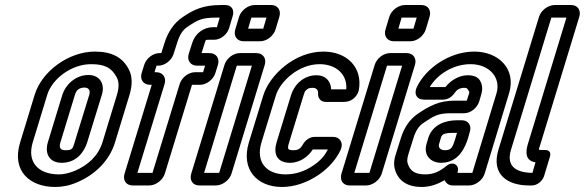

<svg xmlns="http://www.w3.org/2000/svg" viewBox="-20 -712 2324 763"><path d="M214 -19C134 -19 86 -66 110 -146L168 -336C187 -398 263 -457 342 -457C399 -457 424 -441 443 -406C453 -389 454 -366 445 -336L387 -146C370 -92 329 -55 277 -33C254 -24 234 -19 214 -19ZM199 31C227 31 255 26 285 13C353 -15 414 -70 437 -146L495 -336C507 -376 506 -411 491 -438C467 -483 426 -507 357 -507C254 -507 147 -430 118 -336L60 -146C25 -32 99 31 199 31ZM332 -414C279 -414 240 -374 228 -336L170 -146C157 -102 176 -65 225 -65C289 -65 317 -115 327 -148L385 -336C398 -379 376 -414 332 -414ZM316 -364C332 -364 340 -353 335 -336L277 -148C269 -121 268 -115 240 -115C219 -115 214 -126 220 -146L278 -336C283 -352 293 -364 316 -364Z M601 -425H594L602 -451H609C635 -451 662 -472 670 -498L684 -542C694 -575 707 -594 726 -606C766 -633 782 -642 841 -642H853L842 -604H827C790 -604 756 -580 744 -542L730 -498C722 -472 737 -451 763 -451H795L787 -425H755C729 -425 702 -404 694 -378L586 -25H526L634 -378C642 -404 627 -425 601 -425ZM635 -22 743 -375H775C801 -375 828 -396 836 -422L846 -454C854 -480 839 -501 813 -501H781L794 -542C798 -554 796 -554 811 -554H831C856 -554 882 -574 890 -599L905 -649C912 -673 900 -692 876 -692H857C790 -692 751 -675 706 -644C670 -620 647 -583 634 -542L621 -501H614C588 -501 561 -480 553 -454L543 -422C535 -396 550 -375 576 -375H583L475 -22C467 4 481 25 507 25H573C599 25 627 4 635 -22Z M791 -25 921 -451H981L851 -25ZM900 -22 1032 -454C1040 -480 1025 -501 999 -501H933C907 -501 880 -480 872 -454L740 -22C732 4 746 25 772 25H838C864 25 892 4 900 -22ZM966 -598 979 -642H1039L1026 -598ZM1075 -595 1090 -645C1098 -671 1084 -692 1058 -692H992C966 -692 938 -671 930 -645L915 -595C907 -569 922 -548 948 -548H1014C1040 -548 1067 -569 1075 -595Z M1136 -332 1079 -146C1066 -102 1079 -65 1133 -65C1173 -65 1206 -91 1223 -118H1283C1270 -93 1255 -75 1226 -55C1191 -31 1154 -19 1115 -19C1040 -19 995 -67 1019 -146L1076 -332C1093 -388 1166 -457 1250 -457C1319 -457 1361 -413 1356 -357H1296C1295 -388 1275 -413 1238 -413C1188 -413 1150 -378 1136 -332ZM1100 31C1149 31 1198 15 1246 -17C1288 -46 1316 -79 1334 -117C1346 -144 1331 -168 1304 -168H1230C1211 -168 1193 -155 1183 -137C1176 -124 1166 -115 1148 -115C1122 -115 1121 -120 1129 -146L1186 -332C1190 -346 1192 -349 1194 -351C1203 -360 1206 -363 1223 -363C1237 -363 1245 -354 1244 -341C1243 -326 1251 -307 1275 -307H1346C1357 -307 1372 -309 1387 -322C1398 -332 1404 -344 1406 -354C1422 -444 1359 -507 1265 -507C1151 -507 1051 -414 1026 -332L969 -146C936 -37 1003 31 1100 31Z M1388 -25 1518 -451H1578L1448 -25ZM1497 -22 1629 -454C1637 -480 1622 -501 1596 -501H1530C1504 -501 1477 -480 1469 -454L1337 -22C1329 4 1343 25 1369 25H1435C1461 25 1489 4 1497 -22ZM1563 -598 1576 -642H1636L1623 -598ZM1672 -595 1687 -645C1695 -671 1681 -692 1655 -692H1589C1563 -692 1535 -671 1527 -645L1512 -595C1504 -569 1519 -548 1545 -548H1611C1637 -548 1664 -569 1672 -595Z M1884 -308 1890 -328C1896 -347 1901 -368 1888 -391C1880 -406 1861 -413 1840 -413C1802 -413 1770 -391 1750 -366H1688C1715 -413 1778 -457 1850 -457C1924 -457 1972 -404 1953 -341L1857 -25H1798L1799 -31C1806 -55 1781 -73 1756 -54C1729 -32 1705 -19 1670 -19C1629 -19 1609 -33 1600 -63C1596 -78 1600 -89 1606 -109L1623 -163C1632 -194 1646 -212 1662 -223C1705 -252 1721 -262 1772 -262H1825C1850 -262 1876 -283 1884 -308ZM1779 25H1844C1870 25 1898 4 1906 -22L2003 -341C2033 -440 1959 -507 1865 -507C1766 -507 1673 -441 1637 -367C1632 -357 1629 -343 1634 -333C1640 -319 1655 -316 1667 -316H1741C1760 -316 1776 -327 1787 -343C1794 -354 1806 -363 1825 -363C1834 -363 1837 -360 1839 -357C1848 -342 1846 -349 1840 -328L1835 -312H1787C1726 -312 1688 -292 1642 -261C1606 -237 1585 -202 1573 -163L1556 -109C1550 -91 1541 -64 1550 -37C1563 7 1600 31 1655 31C1690 31 1719 20 1747 4C1752 15 1762 25 1779 25ZM1816 -234H1795C1748 -234 1698 -215 1682 -164L1675 -140C1662 -96 1691 -65 1733 -65C1805 -65 1830 -131 1840 -163L1847 -188C1855 -213 1841 -234 1816 -234ZM1779 -184H1796L1790 -163C1779 -127 1774 -115 1748 -115C1728 -115 1721 -128 1725 -140L1732 -164C1735 -175 1740 -184 1779 -184Z M2096 -25C2027 -26 1991 -54 2011 -118L2171 -642H2231L2077 -137C2068 -106 2068 -73 2108 -67ZM2250 -692H2184C2158 -692 2130 -671 2122 -645L1961 -118C1930 -17 1999 25 2082 25H2094C2115 25 2136 7 2142 -12L2165 -88C2171 -106 2163 -116 2145 -116H2141C2116 -116 2120 -114 2127 -137L2282 -645C2290 -671 2276 -692 2250 -692Z"/></svg>

Font: DIN Rundschrift
Style: MittelKontKu
Weight: 400
Version: Version 1.027